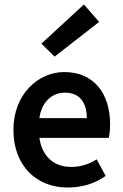

<svg xmlns="http://www.w3.org/2000/svg" viewBox="-20 -826 548 858"><path d="M282 12C346 12 406 -6 452 -40L412 -114C378 -92 340 -80 298 -80C220 -80 168 -128 156 -210H466C470 -228 472 -246 472 -270C472 -408 400 -504 267 -504C152 -504 40 -406 40 -246C40 -82 146 12 282 12ZM156 -298C166 -372 214 -412 270 -412C334 -412 368 -370 368 -298ZM224 -573 423 -728 355 -806 165 -631Z"/></svg>

Font: Source Sans Pro Semibold
Style: Regular
Weight: 600
Designer: Paul D. Hunt
Foundry: Adobe Systems Incorporated
Version: Version 3.006;hotconv 1.0.111;makeotfexe 2.5.65597